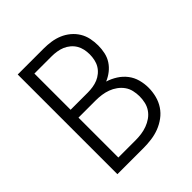

<svg xmlns="http://www.w3.org/2000/svg" viewBox="-200 -868 1001 1001"><g transform="rotate(-45 300.0 -367.5)"><path d="M91 0V-735H283Q310 -735 337 -731Q364 -727 389 -716.5Q414 -706 435 -688.5Q456 -671 470 -648Q484 -625 489.5 -598.5Q495 -572 495 -545Q495 -519 489.5 -493.5Q484 -468 470 -446.5Q456 -425 435.5 -409Q415 -393 391 -383Q420 -374 446 -357.5Q472 -341 490.5 -317Q509 -293 517 -263.5Q525 -234 525 -204Q525 -174 517.5 -144.5Q510 -115 493.5 -90Q477 -65 452.5 -47Q428 -29 400.5 -18.5Q373 -8 343 -4Q313 0 283 0ZM156 -410H283Q302 -410 321 -413Q340 -416 357 -423Q374 -430 389 -442.5Q404 -455 413.5 -471Q423 -487 427 -506Q431 -525 431 -544Q431 -563 427 -581.5Q423 -600 413.5 -616Q404 -632 389 -644.5Q374 -657 357 -664Q340 -671 321 -674Q302 -677 283 -677H156ZM156 -58H283Q305 -58 326.5 -61Q348 -64 368.5 -71.5Q389 -79 407 -91.5Q425 -104 437.5 -122Q450 -140 455 -161.5Q460 -183 460 -205Q460 -227 455 -248.5Q450 -270 437.5 -287.5Q425 -305 407 -318Q389 -331 368.5 -338.5Q348 -346 326.5 -349Q305 -352 283 -352H156Z"/></g></svg>

Font: Iosevka Aile Light
Style: Regular
Weight: 300
Designer: Belleve Invis
Foundry: Belleve Invis
Version: Version 27.3.5; ttfautohint (v1.8.4)